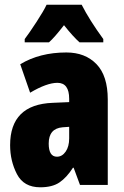

<svg xmlns="http://www.w3.org/2000/svg" viewBox="-20 -786 525 816"><path d="M178 -766Q166 -740 135 -692.5Q104 -645 85 -620V-606H188Q211 -626 252 -679Q290 -631 318 -606H419V-620Q360 -701 327 -766ZM274 -198Q274 -163 259 -141.5Q244 -120 222 -120Q187 -120 187 -176Q187 -240 246 -245L274 -247ZM66 -513 108 -392Q179 -434 224 -434Q274 -434 274 -366V-352L204 -349Q23 -342 23 -169Q23 -102 52 -46Q81 10 151 10Q202 10 232.5 -10.5Q263 -31 290 -73H293L320 0H438V-363Q438 -464 390 -513.5Q342 -563 262 -563Q149 -563 66 -513Z"/></svg>

Font: Noto Sans Display Condensed Black
Style: Regular
Weight: 900
Width: 3
Designer: Monotype Design team
Foundry: Monotype Imaging Inc.
Version: 1.000